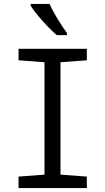

<svg xmlns="http://www.w3.org/2000/svg" viewBox="-20 -964 540 984"><path d="M75 -59 208 -69V-645L75 -655V-714H425V-655L290 -645V-69L425 -59V0H75ZM137 -935V-944H234Q249 -910 275.5 -866.5Q302 -823 323 -795V-784H271Q239 -811 197.5 -857.5Q156 -904 137 -935Z"/></svg>

Font: Noto Sans Mono UI Cond
Style: Regular
Weight: 400
Width: 3
Monospace: yes
Designer: Monotype Design team
Foundry: Monotype Imaging Inc.
Version: Version 1.000